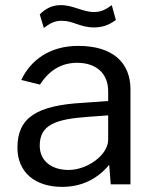

<svg xmlns="http://www.w3.org/2000/svg" viewBox="-20 -719 600 749"><path d="M222 10C298 10 359 -20 406 -76L412 0H489V-370C489 -474 421 -540 285 -540C176 -540 100 -486 63 -407L136 -389C174 -448 223 -474 281 -474C356 -474 402 -432 402 -363V-325L305 -318C123 -308 48 -260 48 -143C48 -46 118 10 222 10ZM248 -56C181 -56 135 -91 135 -151C135 -231 195 -254 321 -263L402 -269V-174C402 -114 320 -56 248 -56ZM416 -699C396 -684 376 -672 347 -672C303 -672 266 -699 217 -699C180 -699 156 -683 135 -663L151 -610C172 -625 189 -638 221 -638C266 -638 292 -612 347 -612C390 -612 415 -629 432 -641Z"/></svg>

Font: Cheyenne Sans
Style: Regular
Weight: 400
Designer: The Public Sans project authors (U.S. Web Design System), Libre Franklin designed by Pablo Impallari and Rodrigo Fuenzal
Foundry: The Cheyenne Sans Project Authors
Version: Version 2.007